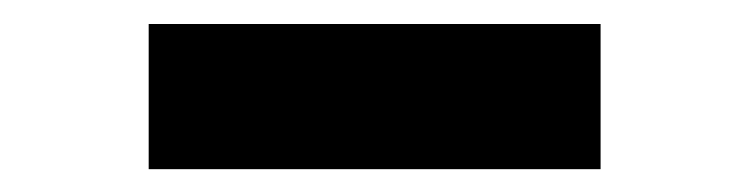

<svg xmlns="http://www.w3.org/2000/svg" viewBox="-20 -792 640 164"><path d="M107 -647.5V-771.5H493V-647.5Z"/></svg>

Font: Encode Sans SC Black
Style: Regular
Weight: 900
Version: Version 3.002